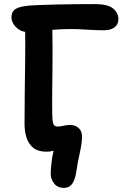

<svg xmlns="http://www.w3.org/2000/svg" viewBox="-20 -730 600 939"><path d="M293 189Q261 189 244.5 167Q228 145 228 120Q228 102 231.5 69.5Q235 37 242 7Q224 12 208 12Q167 12 143.5 -6.5Q120 -25 110 -56Q100 -87 100 -125Q100 -197 101 -276Q102 -355 103 -431.5Q104 -508 103 -574Q76 -578 56 -599.5Q36 -621 36 -646Q36 -673 56 -686Q76 -699 127 -703Q142 -704 176 -705.5Q210 -707 255 -708Q300 -709 349.5 -709.5Q399 -710 444 -710Q507 -710 533 -688.5Q559 -667 559 -637Q559 -610 540 -596Q521 -582 487 -582Q448 -582 404.5 -585Q361 -588 325 -588Q302 -588 279.5 -587Q257 -586 236 -584Q237 -541 237 -489.5Q237 -438 236.5 -386.5Q236 -335 235.5 -292Q235 -249 235 -225Q235 -174 236.5 -150Q238 -126 244 -118.5Q250 -111 263 -111Q275 -111 290.5 -115Q306 -119 324 -119Q347 -119 364 -104.5Q381 -90 381 -64Q381 -29 370.5 16.5Q360 62 353 111Q347 149 333 169Q319 189 293 189Z"/></svg>

Font: Shantell Sans Normal
Style: Regular
Weight: 600
Designer: Stephen Nixon, Anya Danilova, Shantell Martin
Foundry: Arrow Type
Version: Version 1.009;[a7da0bfa3]